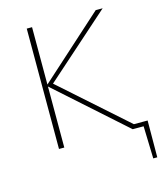

<svg xmlns="http://www.w3.org/2000/svg" viewBox="-122 -747 856 1014"><g transform="rotate(-15 306.0 -240.5)"><path d="M589 177 583 -24H612L611 177ZM535 -24H603V0H535ZM524 0 144 -339 498 -658H536L168 -331L170 -350L564 0ZM121 0V-658H150V0Z"/></g></svg>

Font: Ysabeau Office Thin
Style: Regular
Weight: 250
Designer: Christian Thalmann (Catharsis Fonts)
Version: Version 2.001;gftools[0.9.30]; featfreeze: tnum,lnum,ss02